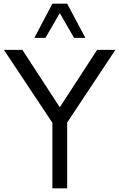

<svg xmlns="http://www.w3.org/2000/svg" viewBox="-20 -1020 646 1040"><path d="M303.8 -948.8 226.2 -815H166.2L263.8 -1000H343.8L442.5 -815H381.2ZM605 -750 343.8 -356.2V0H263.8V-355L1.2 -750H101.2L303.8 -438.8L506.2 -750Z"/></svg>

Font: Now Alt
Style: Regular
Weight: 400
Designer: Alfredo Marco Pradil
Foundry: Alfredo Marco Pradil
Version: Version 1.002;PS 001.002;hotconv 1.0.88;makeotf.lib2.5.64775